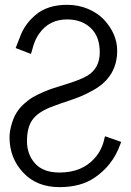

<svg xmlns="http://www.w3.org/2000/svg" viewBox="-20 -768 544 796"><path d="M19.5 -198.7Q19.5 -222.2 27.6 -251Q35.6 -279.8 48.3 -300.3Q61 -320.8 80.3 -338.1Q99.6 -355.5 118.4 -366.2Q137.2 -377 161.4 -387.2Q185.5 -397.5 204.1 -403.3L245.1 -416Q313.5 -437 342.3 -454.1Q393.6 -485.4 393.6 -551Q393.6 -616.7 356 -652.1Q318.4 -687.5 258.3 -687.5Q184.1 -687.5 142.6 -628.9Q126 -605.5 117.7 -576.2Q109.4 -546.9 108.4 -544.4L44.9 -568.8Q46.4 -571.8 52.7 -588.9L66.9 -625Q85 -669.9 127.9 -706.5Q177.2 -748 258.3 -748Q305.2 -748 345.2 -731Q385.3 -713.9 411.1 -686.5Q465.8 -627 465.8 -558.1Q465.8 -448.7 365.7 -393.6Q322.8 -370.1 288.6 -358.4L228.5 -337.9Q203.1 -329.1 187.5 -322.8Q134.3 -300.8 113 -269.3Q91.8 -237.8 91.8 -182.9Q91.8 -127.9 125.5 -90.3Q159.2 -52.7 226.6 -52.7Q319.3 -52.7 372.1 -111.8Q403.3 -146.5 413.1 -194.8Q415 -203.1 415.5 -203.1L482.4 -179.7L478.5 -169.4Q447.3 -81.1 369.1 -29.3Q312.5 7.8 226.6 7.8Q132.8 7.8 76.7 -51.8Q19.5 -112.3 19.5 -198.7Z"/></svg>

Font: News Cycle
Style: Regular
Weight: 500
Version: Version 0.5.2